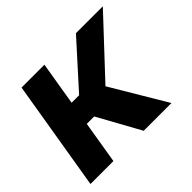

<svg xmlns="http://www.w3.org/2000/svg" viewBox="-123 -690 858 858"><g transform="rotate(-45 305.5 -261.0)"><path d="M241.7 -522.5 155.3 0H10.3L97.2 -522.5ZM610.8 -522.5 310.5 -201.7H159.2L169.9 -316.4H254.9L440.9 -522.5ZM346.7 0 231.4 -209 353 -284.2 522 0Z"/></g></svg>

Font: Inter 28pt
Style: Bold Italic
Weight: 700
Italic angle: -9.3988°
Designer: Rasmus Andersson
Foundry: rsms
Version: Version 4.001;git-66647c0bb